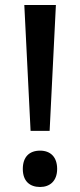

<svg xmlns="http://www.w3.org/2000/svg" viewBox="-20 -800 320 766"><path d="M102 -278H178L203 -780H77ZM140 -54C179 -54 208 -78 208 -126C208 -174 181 -199 140 -199C97 -199 71 -174 71 -126C71 -77 99 -54 140 -54Z"/></svg>

Font: Noto Sans Malayalam UI Medium
Style: Regular
Weight: 500
Designer: Jelle Bosma - Monotype Design Team
Foundry: Monotype Imaging Inc.
Version: Version 2.104